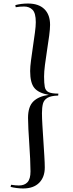

<svg xmlns="http://www.w3.org/2000/svg" viewBox="-20 -842 412 1089"><path d="M310 -300Q269 -299 249 -287Q229 -275 223.5 -253.5Q218 -232 218 -200Q218 -173 220.5 -131.5Q223 -90 226 -44Q229 2 231.5 43Q234 84 234 108Q234 163 202 195Q170 227 111 227Q95 227 75 224.5Q55 222 40 218L43 206Q68 210 87 210Q119 210 136 191.5Q153 173 153 130Q153 100 151 58.5Q149 17 146 -27Q143 -71 141 -109.5Q139 -148 139 -173Q139 -237 169 -266.5Q199 -296 257 -304Q199 -314 175 -343Q151 -372 151 -439Q151 -463 156 -500.5Q161 -538 167 -579Q173 -620 178 -656.5Q183 -693 183 -716Q183 -768 164.5 -786.5Q146 -805 117 -805Q105 -805 92.5 -804Q80 -803 69 -801L67 -813Q100 -822 139 -822Q199 -822 231.5 -790.5Q264 -759 264 -701Q264 -678 259 -640Q254 -602 247 -558Q240 -514 235 -474Q230 -434 230 -408Q230 -370 234 -349Q238 -328 255.5 -319.5Q273 -311 311 -311Z"/></svg>

Font: Literata 72pt
Style: Italic
Weight: 400
Italic angle: -2°
Designer: Latin by Veronika Burian and Jose Scaglione. Greek by Irene Vlachou. Cyrillic by Vera Evstafieva
Foundry: TypeTogether
Version: Version 3.002